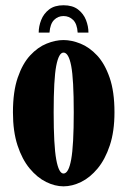

<svg xmlns="http://www.w3.org/2000/svg" viewBox="-20 -680 472 712"><path d="M215.5 11Q184 11 151 -5.2Q118 -21.5 90 -55.2Q62 -89 45 -140.8Q28 -192.5 28 -263.5Q28 -340.5 45.8 -392.2Q63.5 -444 91.8 -474.5Q120 -505 152.8 -518.2Q185.5 -531.5 215.5 -531.5Q245.5 -531.5 278.5 -518.2Q311.5 -505 340 -474.5Q368.5 -444 386.5 -392.2Q404.5 -340.5 404.5 -263.5Q404.5 -192.5 387.2 -140.8Q370 -89 342 -55.2Q314 -21.5 280.8 -5.2Q247.5 11 215.5 11ZM215.5 -36.5Q234.5 -36.5 244 -88.8Q253.5 -141 253.5 -263.5Q253.5 -386.5 244 -435.8Q234.5 -485 215.5 -485Q198 -485 188.5 -435.8Q179 -386.5 179 -263.5Q179 -141 188.5 -88.8Q198 -36.5 215.5 -36.5ZM215.5 -660.5Q249 -660.5 269.2 -645Q289.5 -629.5 298.8 -606Q308 -582.5 308 -559H268Q266 -591.5 251.2 -606Q236.5 -620.5 215.5 -620.5Q195 -620.5 180.5 -606Q166 -591.5 163.5 -559H123.5Q123.5 -582.5 132.8 -606Q142 -629.5 162.2 -645Q182.5 -660.5 215.5 -660.5Z"/></svg>

Font: Imbue Thin 10pt Black
Style: Regular
Weight: 900
Version: Version 1.102